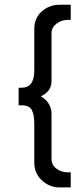

<svg xmlns="http://www.w3.org/2000/svg" viewBox="-20 -612 320 815"><path d="M72.3 -239.7Q125.5 -239.7 125.5 -313V-488.8Q125.5 -535.6 157.7 -563.7Q189.9 -591.8 232.4 -591.8H280.3V-527.8H269.5Q240.7 -527.8 219.7 -511.5Q198.7 -495.1 198.7 -472.2V-268.1Q198.7 -224.1 153.3 -203.1Q177.2 -189.5 188 -169.7Q198.7 -149.9 198.7 -131.8V62.5Q198.7 88.4 219.5 104Q240.2 119.6 269.5 119.6H280.3V183.6H232.4Q190.4 183.6 158 153.8Q125.5 124 125.5 77.6V-87.9Q125.5 -125 115 -145Q104.5 -165 72.3 -165H59.1V-239.7Z"/></svg>

Font: Meera
Style: Regular
Weight: 400
Designer: Hussain KH and Suresh P for Swathanthra Malayalam Computing (SMC)
Version: Version 7.0.0+20221109